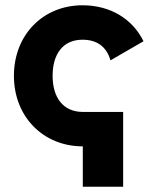

<svg xmlns="http://www.w3.org/2000/svg" viewBox="-20 -541 596 727"><path d="M293.5 13.2V166H446.3V-117.2H293.5C217.8 -117.2 179.2 -173.3 179.2 -253.9C179.2 -334.5 216.8 -390.6 292.5 -390.6C349.6 -390.6 383.8 -362.3 398.4 -312.5L523.4 -384.8C481.4 -470.2 397 -521 292.5 -521C142.6 -521 32.7 -408.7 32.7 -253.9C32.7 -99.1 143.6 13.2 293.5 13.2Z"/></svg>

Font: Giphurs ExtraBold
Style: Regular
Weight: 800
Version: Version 1.000